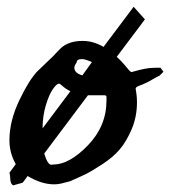

<svg xmlns="http://www.w3.org/2000/svg" viewBox="-20 -562 513 566"><path d="M110.4 -109.4Q120.1 -76.2 131.8 -76.2Q132.8 -76.2 134.8 -76.7Q136.7 -77.1 137.7 -77.1Q184.6 -77.1 239.3 -133.8Q293.9 -190.4 293.9 -265.6V-276.4Q293.9 -281.2 287.1 -281.2H254.9H239.3ZM187.5 -293Q179.7 -296.9 173.3 -301.3Q167 -305.7 164.1 -308.6Q161.1 -311.5 158.2 -313.5Q155.3 -315.4 153.3 -315.4Q147.5 -315.4 136.2 -299.8Q125 -284.2 115.2 -252Q105.5 -219.7 105.5 -183.6ZM206.1 -377.9Q199.2 -369.1 199.2 -362.3Q199.2 -346.7 222.7 -339.8L251 -378.9Q231.4 -387.7 222.7 -387.7H220.7Q206.1 -387.7 206.1 -377.9ZM324.2 -394.5Q337.9 -381.8 347.7 -370.1Q357.4 -358.4 361.3 -354Q365.2 -349.6 368.2 -349.6Q369.1 -349.6 378.9 -352.5Q388.7 -355.5 404.8 -358.9Q420.9 -362.3 438.5 -362.3H453.1L461.9 -350.6L450.2 -338.9Q443.4 -335.9 433.6 -330.1Q423.8 -324.2 414.1 -319.3Q404.3 -314.5 398.9 -312.5Q393.6 -310.5 388.7 -308.6Q383.8 -306.6 381.8 -304.7Q379.9 -302.7 379.9 -299.8Q383.8 -279.3 383.8 -260.7Q383.8 -217.8 368.2 -181.2Q352.5 -144.5 333 -121.6Q313.5 -98.6 281.2 -77.6Q249 -56.6 231 -47.9Q212.9 -39.1 185.5 -27.3Q184.6 -27.3 177.7 -25.4Q170.9 -23.4 160.6 -21Q150.4 -18.6 139.6 -18.6Q102.5 -18.6 61.5 -43L46.9 -23.4L18.6 -15.6Q10.7 -20.5 10.3 -34.2Q9.8 -47.9 7.8 -52.7L26.4 -78.1Q7.8 -111.3 7.8 -148.4Q7.8 -205.1 36.6 -265.6Q65.4 -326.2 90.8 -352.5L112.3 -373Q119.1 -379.9 124.5 -384.8Q129.9 -389.6 132.3 -392.1Q134.8 -394.5 135.7 -395.5Q136.7 -396.5 138.2 -397.9Q139.6 -399.4 144.5 -404.8Q149.4 -410.2 159.2 -419.9Q182.6 -441.4 223.6 -441.4Q254.9 -441.4 285.2 -423.8L374 -542L407.2 -504.9Z"/></svg>

Font: Shelly2023
Style: Regular
Weight: 400
Version: Version 0.2